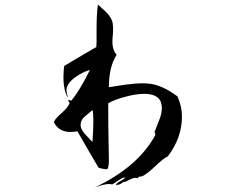

<svg xmlns="http://www.w3.org/2000/svg" viewBox="-20 -788 1040 841"><path d="M395 33Q585 -57 660 -196Q661 -203 657 -210L677 -261Q684 -278 686.5 -291.5Q689 -305 689 -315Q689 -328 684 -343Q669 -377 611 -377Q574 -377 521 -362Q500 -356 483.5 -349.5Q467 -343 454 -336Q454 -293 454.5 -231Q455 -169 457 -87Q457 -57 450 -47Q444 -46 437 -47.5Q430 -49 424 -50Q415 -53 412 -53Q396 -79 373 -119.5Q350 -160 319 -213Q303 -210 288 -210Q237 -210 216 -253Q221 -268 249 -292Q277 -316 285 -336L278 -349Q280 -351 292 -347Q330 -392 374 -482Q344 -473 316 -454Q272 -425 271 -393Q271 -383 278 -359Q250 -403 261 -499Q284 -513 319.5 -534Q355 -555 402 -582Q403 -592 403 -605.5Q403 -619 403 -636V-659Q403 -729 409 -768Q417 -760 426 -752.5Q435 -745 443 -737Q462 -718 470 -699Q479 -678 473 -620Q469 -572 491 -548Q457 -496 457 -406Q505 -414 540.5 -418.5Q576 -423 598 -423Q606 -423 614 -423Q622 -423 629 -422Q687 -418 757 -366Q777 -323 777 -277Q777 -185 715 -103Q695 -94 660 -60Q624 -26 605 -17Q602 -15 593.5 -14.5Q585 -14 584 -7Q578 -9 573 -9Q563 -9 546 0Q529 9 522 10Q521 9 519 9Q520 9 512 15Q504 21 488 23Q488 16 506 6Q524 -4 529 -10Q518 -12 498 3Q486 11 479.5 15Q473 19 471 20Q465 18 458 18Q436 18 395 33ZM385 -166Q393 -282 385 -306L353 -279Q333 -263 333 -240Q333 -232 337.5 -222Q342 -212 352 -201Z"/></svg>

Font: Yuji Hentaigana Akari
Style: Regular
Weight: 400
Designer: Kataoka Yuji
Foundry: Kinuta Font Factory
Version: Version 3.002